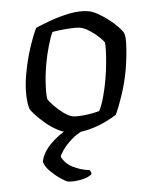

<svg xmlns="http://www.w3.org/2000/svg" viewBox="-51 -542 603 784"><g transform="rotate(5 250.5 -150.0)"><path d="M241 0Q216 0 189.5 -9.5Q163 -19 139.5 -33Q116 -47 99 -60Q82 -73 76 -80Q65 -97 57 -135.5Q49 -174 49 -220Q49 -279 56.5 -331Q64 -383 73 -414Q91 -426 126 -446.5Q161 -467 202.5 -483.5Q244 -500 281 -500Q297 -500 320 -492Q343 -484 366 -472Q389 -460 407 -447Q425 -434 432 -425Q440 -413 444 -386.5Q448 -360 450 -330Q452 -300 452 -277Q452 -223 444.5 -172.5Q437 -122 428 -89Q413 -74 383.5 -53Q354 -32 316.5 -16Q279 0 241 0ZM253 -67Q268 -67 290.5 -73Q313 -79 332.5 -86.5Q352 -94 359 -98Q366 -118 369.5 -154Q373 -190 373 -226Q373 -259 370.5 -291.5Q368 -324 364.5 -347.5Q361 -371 358 -379Q353 -385 334.5 -397.5Q316 -410 292.5 -420Q269 -430 251 -430Q240 -430 217.5 -425Q195 -420 173 -413.5Q151 -407 141 -403Q135 -384 131 -345.5Q127 -307 127 -274Q127 -221 133 -178.5Q139 -136 145 -126Q150 -120 169.5 -105.5Q189 -91 213 -79Q237 -67 253 -67ZM256 200Q250 200 227 190Q204 180 180.5 164Q157 148 148 129Q148 92 175 52.5Q202 13 239 -14H302Q276 3 257 27.5Q238 52 228.5 73Q219 94 219 102Q238 128 271.5 138Q305 148 342 146Q344 148 347 152.5Q350 157 350 162Q337 178 307 189Q277 200 256 200Z"/></g></svg>

Font: Texturina 72pt
Style: Regular
Weight: 400
Designer: Guillermo Torres Carreño
Foundry: Omnibus-Type
Version: Version 1.002; ttfautohint (v1.8.3)